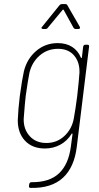

<svg xmlns="http://www.w3.org/2000/svg" viewBox="-20 -720 486 940"><path d="M398 -501H408Q418 -501 416 -491L356 -2Q344 99 288 150.5Q232 202 131 200Q120 200 122 190L123 182Q125 172 134 172Q222 173 269 128.5Q316 84 327 -3L335 -63Q335 -66 333 -66.5Q331 -67 330 -64Q309 -30 275 -11.5Q241 7 200 7Q138 7 102.5 -31Q67 -69 67 -131Q69 -185 77 -250Q88 -331 97 -371Q112 -432 157 -470.5Q202 -509 263 -509Q304 -509 333 -490.5Q362 -472 376 -438Q377 -435 378.5 -435.5Q380 -436 381 -439L387 -491Q389 -501 398 -501ZM358 -250Q366 -320 369 -363Q371 -415 343 -448Q315 -481 264 -481Q212 -481 174 -448Q136 -415 124 -363Q117 -329 106 -251Q102 -219 96 -138Q95 -87 125.5 -53.5Q156 -20 207 -20Q258 -20 294.5 -53.5Q331 -87 341 -138Q350 -187 358 -250ZM187 -590 271 -694Q276 -700 284 -700H299Q308 -700 310 -694L370 -590L372 -585Q372 -578 363 -578H351Q344 -578 340 -584L292 -671Q291 -673 289 -673Q287 -673 286 -671L214 -584Q210 -578 202 -578H191Q185 -578 183.5 -582Q182 -586 187 -590Z"/></svg>

Font: Barlow Semi Condensed Thin
Style: Italic
Weight: 250
Width: 4
Italic angle: -7°
Designer: Jeremy Tribby
Foundry: Tribby Type
Version: Version 1.408